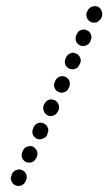

<svg xmlns="http://www.w3.org/2000/svg" viewBox="-20 -586 354 627"><path d="M17 5Q19 10 22 13Q25 17 30 19Q39 23 49 20Q59 16 63 7L65 3Q69 -7 66 -16Q62 -26 53 -30Q43 -35 34 -31Q24 -28 19 -18L18 -14Q16 -10 15 -5Q15 0 17 5ZM65 -57Q70 -55 75 -55Q80 -55 84 -56Q89 -58 92 -61Q96 -65 98 -69L100 -73Q104 -83 101 -92Q97 -102 88 -107Q79 -111 69 -107Q59 -104 55 -94L53 -90Q49 -81 52 -71Q56 -61 65 -57ZM100 -133Q110 -129 119 -133Q129 -136 134 -145L135 -150Q140 -159 136 -169Q133 -178 123 -183Q114 -187 104 -184Q94 -180 90 -171L88 -166Q84 -157 87 -147Q91 -138 100 -133ZM136 -209Q145 -205 155 -209Q164 -212 169 -222L171 -226Q173 -230 173 -235Q173 -240 171 -245Q170 -250 166 -253Q163 -257 158 -259Q149 -263 139 -260Q130 -256 125 -247L123 -243Q119 -233 123 -224Q126 -214 136 -209ZM158 -300Q160 -295 163 -291Q166 -288 171 -286Q180 -281 190 -285Q200 -288 204 -298L206 -302Q208 -306 208 -311Q208 -316 207 -321Q205 -326 202 -329Q198 -333 194 -335Q184 -339 175 -336Q165 -332 161 -323L159 -319Q157 -314 156 -309Q156 -304 158 -300ZM206 -362Q211 -360 216 -360Q221 -359 225 -361Q230 -363 234 -366Q237 -370 239 -374L241 -378Q246 -387 242 -397Q238 -407 229 -411Q224 -413 219 -414Q215 -414 210 -412Q205 -410 202 -407Q198 -404 196 -399L194 -395Q190 -386 193 -376Q197 -366 206 -362ZM228 -452Q230 -447 233 -444Q237 -440 241 -438Q251 -434 260 -437Q270 -441 275 -450L276 -454Q281 -464 277 -473Q274 -483 264 -487Q255 -492 245 -488Q235 -485 231 -475L229 -471Q227 -467 227 -462Q227 -457 228 -452ZM264 -528Q265 -524 269 -520Q272 -516 277 -514Q281 -512 286 -512Q291 -512 296 -513Q300 -515 304 -519Q308 -522 310 -526L312 -530Q316 -540 312 -550Q309 -559 300 -564Q295 -566 290 -566Q285 -566 280 -564Q276 -563 272 -559Q268 -556 266 -551L264 -547Q262 -543 262 -538Q262 -533 264 -528Z"/></svg>

Font: FRB American Cursive Guidelines Arrows Dotted Black
Style: Bold Italic
Weight: 900
Italic angle: -25°
Version: Version 2.0;Modular Font Editor K font №1